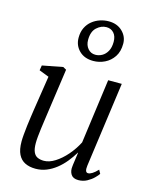

<svg xmlns="http://www.w3.org/2000/svg" viewBox="-126 -925 801 1016"><g transform="rotate(15 275.0 -417.0)"><path d="M168 10Q135 10 110.8 -1.8Q86.5 -13.5 73.2 -40Q60 -66.5 60 -110.5Q60 -126 62 -149.2Q64 -172.5 67.2 -198.8Q70.5 -225 74 -249.5Q77.5 -274 80 -290.5L109 -478L55 -499L59.5 -526.5L171.5 -548L189.5 -538L153.5 -284.5Q151 -265.5 147.8 -244Q144.5 -222.5 141.8 -200.5Q139 -178.5 137 -158.2Q135 -138 135 -122Q135 -90.5 142.8 -73Q150.5 -55.5 165.2 -48.8Q180 -42 200 -42Q229 -42 260.8 -62Q292.5 -82 321.5 -115.2Q350.5 -148.5 371 -188.5L419 -542H493.5L429.5 -77Q427 -58.5 430.2 -48.8Q433.5 -39 443 -39Q453 -39 466 -47Q479 -55 495.5 -72.5L506.5 -52.5Q501 -43.5 486.2 -28.8Q471.5 -14 450 -2.2Q428.5 9.5 402.5 9.5Q373.5 9.5 362 -8.8Q350.5 -27 354 -52.5Q354 -55 355.2 -63.8Q356.5 -72.5 358.2 -84.8Q360 -97 361.5 -109Q363 -121 364.5 -130L363.5 -130.5Q346.5 -102.5 325.8 -77Q305 -51.5 280.2 -32Q255.5 -12.5 227.5 -1.2Q199.5 10 168 10ZM315.5 -620Q267 -620 238.2 -648.5Q209.5 -677 209.5 -719Q209.5 -750.5 221 -774Q232.5 -797.5 251.8 -813Q271 -828.5 294.5 -836.2Q318 -844 342 -844Q388.5 -844 417.2 -816Q446 -788 446 -749Q446 -706 427 -677.5Q408 -649 378.2 -634.5Q348.5 -620 315.5 -620ZM318 -654.5Q337 -654.5 354.5 -664.2Q372 -674 383.2 -694.2Q394.5 -714.5 394.5 -745.5Q394.5 -776 379 -793.5Q363.5 -811 338 -811Q309.5 -811 285.2 -788.8Q261 -766.5 261 -720.5Q261 -692 277 -673.2Q293 -654.5 318 -654.5Z"/></g></svg>

Font: Merriweather 60pt Light
Style: Italic
Weight: 300
Italic angle: -7.8°
Version: Version 2.101